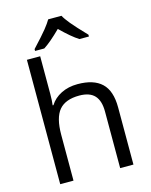

<svg xmlns="http://www.w3.org/2000/svg" viewBox="-138 -1046 890 1133"><g transform="rotate(-15 307.0 -479.0)"><path d="M452.1 0V-346.2Q452.1 -411.6 422.4 -443.8Q392.6 -476.1 329.1 -476.1Q244.6 -476.1 205.8 -430.2Q167 -384.3 167 -279.8V0H85.9V-759.8H167V-529.8Q167 -488.3 163.1 -460.9H168Q191.9 -499.5 236.1 -521.7Q280.3 -543.9 336.9 -543.9Q435.1 -543.9 484.1 -497.3Q533.2 -450.7 533.2 -349.1V0ZM146 -809.1Q208 -875.5 232.9 -906.7Q257.8 -938 269 -958H350.1Q360.8 -937.5 387.5 -905Q414.1 -872.6 475.1 -809.1V-797.9H417Q374 -824.7 309.1 -888.7Q242.7 -823.2 202.1 -797.9H146Z"/></g></svg>

Font: Open Sans ACDW
Style: acdw
Weight: 400
Foundry: Ascender Corporation
Version: Version 1.10